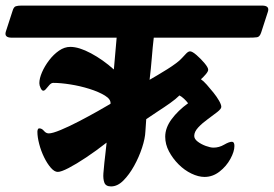

<svg xmlns="http://www.w3.org/2000/svg" viewBox="-77 -645 982 688"><path d="M-56 -532 -32 -606Q-28 -620 -20.5 -622.5Q-13 -625 0 -625H862Q890 -625 883 -603L859 -529Q854 -513 844 -511.5Q834 -510 810 -510H474Q470 -476 467 -438Q464 -400 459 -359Q471 -366 488 -376Q505 -386 522.5 -397Q540 -408 554 -418.5Q568 -429 575 -437Q583 -446 590.5 -453.5Q598 -461 604 -461Q612 -461 627.5 -447.5Q643 -434 656 -418.5Q669 -403 669 -395Q669 -389 660.5 -379Q652 -369 643 -361Q652 -355 664 -341.5Q676 -328 688 -313Q700 -298 708 -284Q716 -270 716 -262Q716 -255 701.5 -243.5Q687 -232 667.5 -218Q648 -204 633.5 -188.5Q619 -173 619 -158Q619 -147 631.5 -137.5Q644 -128 660.5 -122Q677 -116 688 -116Q708 -116 726 -126.5Q744 -137 754 -137Q763 -137 763 -122Q763 -102 748.5 -75.5Q734 -49 709.5 -30Q685 -11 656 -11Q634 -11 609 -23Q584 -35 563 -56Q542 -77 528.5 -102.5Q515 -128 515 -155Q515 -187 538 -218Q561 -249 597 -275Q591 -283 582.5 -291Q574 -299 566 -303Q553 -290 532.5 -275.5Q512 -261 489.5 -246.5Q467 -232 447 -218L444 -174Q443 -149 432 -115.5Q421 -82 403.5 -50.5Q386 -19 365 2Q344 23 321 23Q302 23 297 9.5Q292 -4 293.5 -24Q295 -44 297 -62Q299 -79 301 -97Q303 -115 305 -134Q268 -105 232 -81Q196 -57 169 -43Q142 -29 130 -29Q118 -29 105 -44Q92 -59 81 -81.5Q70 -104 63.5 -129Q57 -154 57 -173Q57 -177 58.5 -181Q60 -185 64 -185Q73 -185 80.5 -176Q88 -167 98 -167Q111 -167 141 -179.5Q171 -192 206.5 -210.5Q242 -229 273 -246.5Q304 -264 319 -273Q321 -289 299 -302.5Q277 -316 243.5 -326.5Q210 -337 175 -342.5Q140 -348 114 -348Q107 -348 100.5 -341Q94 -334 88.5 -327Q83 -320 78 -320Q73 -320 68.5 -329.5Q64 -339 64 -347Q64 -364 73.5 -386Q83 -408 99 -429Q115 -450 134.5 -463.5Q154 -477 175 -477Q206 -477 249 -454Q292 -431 331 -396L341 -510H-35Q-63 -510 -56 -532Z"/></svg>

Font: Alkatra
Style: Regular
Weight: 400
Designer: Suman Bhandary
Version: Version 1.100;gftools[0.9.22]